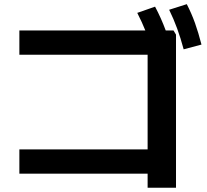

<svg xmlns="http://www.w3.org/2000/svg" viewBox="-20 -838 978 905"><path d="M675.8 -19.5H71.3V-133.8H675.8V-580.1H71.3V-694.3H665Q650.4 -731.4 627 -777.3L710.9 -806.6Q739.3 -753.4 761.2 -694.3H797.9L809.6 -674.8V46.9H675.8ZM777.3 -792 860.4 -818.4Q882.8 -774.9 898.9 -730Q915 -685.1 929.7 -627.9L845.7 -605.5Q831.1 -659.7 814.9 -703.9Q798.8 -748 777.3 -792Z"/></svg>

Font: Pretendard JP
Style: Bold
Weight: 700
Designer: Base glyphs from Inter by Rasmus Andersson; Hangeul glyphs from Noto Sans CJK(Source Han Sans) by Jang Soo-young and Kan
Foundry: Kil Hyung-jin
Version: Version 1.309